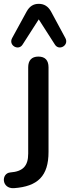

<svg xmlns="http://www.w3.org/2000/svg" viewBox="-75 -791 365 1001"><path d="M-2 190C122 181 178 127 178 1V-440C178 -476 161 -496 125 -496C90 -496 72 -476 72 -440V10C72 75 44 103 -21 108C-70 112 -68 194 -2 190ZM266 -592 191 -731C176 -758 155 -771 127 -771C99 -771 79 -758 64 -731L-12 -592C-32 -554 22 -524 43 -559L127 -690L211 -559C232 -524 286 -554 266 -592Z"/></svg>

Font: SN Pro Medium
Style: Regular
Weight: 500
Designer: Tobias Whetton
Foundry: Supernotes
Version: Version 1.003;Glyphs 3.3 (3324)